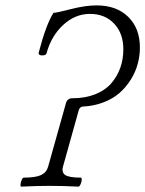

<svg xmlns="http://www.w3.org/2000/svg" viewBox="-20 -696 544 719"><path d="M59.1 2.9Q56.2 1.5 56.9 -6.1Q57.6 -13.7 61.3 -22.2Q64.9 -30.8 68.8 -30.8Q113.3 -30.8 133.8 -40.5Q154.3 -50.3 160.2 -71.8L227.1 -310.1Q232.4 -328.1 251 -328.1Q299.3 -328.1 336.7 -343Q374 -357.9 396.5 -383.8Q418.9 -409.7 430.4 -441.9Q441.9 -474.1 441.9 -511.2Q441.9 -570.8 407.5 -607.4Q373 -644 316.9 -644Q261.7 -644 216.8 -602.8Q171.9 -561.5 153.8 -495.1Q152.3 -490.7 144.3 -489Q136.2 -487.3 129.6 -490Q123 -492.7 125 -499Q151.9 -603 180.2 -647.9Q191.4 -647.9 245.6 -661.9Q299.8 -675.8 341.8 -675.8Q416.5 -675.8 460.2 -632.8Q503.9 -589.8 503.9 -518.1Q503.9 -486.8 495.6 -456.3Q487.3 -425.8 469.7 -397.7Q452.1 -369.6 427.5 -347.9Q402.8 -326.2 366.9 -312.5Q331.1 -298.8 289.1 -296.9Q277.8 -294.4 274.9 -283.2L215.8 -71.8Q210 -50.3 224.4 -40.5Q238.8 -30.8 283.2 -30.8Q286.6 -29.3 286.1 -22Q285.6 -14.6 281.7 -5.9Q277.8 2.9 273.9 2.9Q216.8 0 166 0Q119.1 0 59.1 2.9Z"/></svg>

Font: Junicode SmCond Light
Style: Italic
Weight: 300
Width: 4
Italic angle: -11°
Designer: Peter S. Baker
Version: Version 2.206